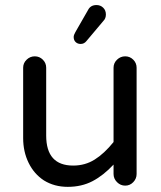

<svg xmlns="http://www.w3.org/2000/svg" viewBox="-20 -726 635 757"><path d="M270.5 -580.1Q270.5 -587.9 277.3 -599.6L327.1 -686.5Q336.9 -706.1 360.4 -706.1Q376 -706.1 386.7 -695.8Q397.5 -685.5 397.5 -668.9Q397.5 -653.3 387.7 -643.6L320.3 -563.5Q311.5 -552.7 297.9 -552.7Q286.1 -552.7 278.3 -560.1Q270.5 -567.4 270.5 -580.1ZM153.3 -14.6Q114.3 -40 92.8 -84Q71.3 -127.9 71.3 -181.6V-459Q71.3 -477.5 85 -490.7Q98.6 -503.9 117.2 -503.9Q135.7 -503.9 148.9 -490.7Q162.1 -477.5 162.1 -459V-191.4Q162.1 -73.2 268.6 -73.2Q315.4 -73.2 353 -96.7Q390.6 -120.1 427.7 -166V-459Q427.7 -477.5 441.4 -490.7Q455.1 -503.9 473.6 -503.9Q492.2 -503.9 505.4 -490.7Q518.6 -477.5 518.6 -459V-40Q518.6 -21.5 505.4 -7.8Q492.2 5.9 473.6 5.9Q455.1 5.9 441.4 -7.8Q427.7 -21.5 427.7 -40V-77.1Q387.7 -34.2 344.7 -11.7Q301.8 10.7 247.1 10.7Q194.3 10.7 153.3 -14.6Z"/></svg>

Font: KTXP_ComRound
Style: Medium
Weight: 500
Version: Version 1.01;May 16, 2022;FontCreator 13.0.0.2683 64-bit